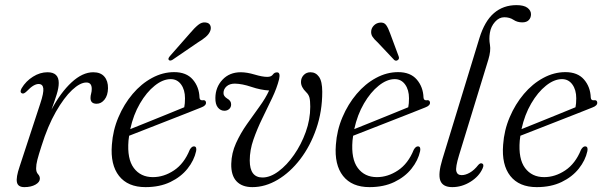

<svg xmlns="http://www.w3.org/2000/svg" viewBox="-20 -740 2418 768"><path d="M68.5 -366.5Q57.5 -370.5 66.5 -387Q83.5 -415.5 111.8 -433.2Q140 -451 170 -451Q215 -451 215 -408Q215 -388.5 206.5 -361.5Q198 -334.5 186 -301.5Q222.5 -370 266.2 -410.5Q310 -451 353 -451Q382.5 -451 397.5 -433.5Q412.5 -416 412 -387Q411.5 -358.5 398.2 -341.8Q385 -325 366.5 -325Q342 -325 342 -348Q342 -357 344.5 -365.5Q347 -374 347 -384.5Q347 -410 325.5 -410Q300.5 -410 268.2 -379.8Q236 -349.5 203.5 -292.8Q171 -236 146 -156Q134.5 -120.5 129.5 -101Q124.5 -81.5 124.5 -66.5Q124.5 -51.5 132 -43.5Q139.5 -35.5 139.5 -25.5Q139.5 -11.5 121.8 -1.5Q104 8.5 77.5 8.5Q52 8.5 47.8 -10.8Q43.5 -30 58.5 -74L141 -325.5Q155.5 -369 153.2 -386.5Q151 -404 134.5 -404Q125 -404 113.8 -397.5Q102.5 -391 86 -374Q75 -363.5 68.5 -366.5Z M764.5 -135.5Q756.5 -98.5 730.2 -65.5Q704 -32.5 661.5 -12Q619 8.5 562 8.5Q491.5 8.5 456.2 -36.2Q421 -81 427.5 -161Q431.5 -219 453.8 -271.2Q476 -323.5 510.5 -364.2Q545 -405 588 -428.2Q631 -451.5 676.5 -451.5Q725.5 -451.5 751 -422Q776.5 -392.5 778 -350Q779 -337.5 790.5 -339Q803 -341 804 -330Q805 -317.5 784.5 -310Q762 -301 724 -286Q686 -271 642.8 -254.2Q599.5 -237.5 560.5 -222Q521.5 -206.5 496.5 -197Q495 -187 494 -177.5Q488 -104.5 515.2 -68Q542.5 -31.5 591.5 -31.5Q635.5 -31.5 676 -58.5Q716.5 -85.5 739 -141Q747 -155 756 -154.5Q768 -154 764.5 -135.5ZM663 -423.5Q631.5 -423.5 598.8 -397.2Q566 -371 539.8 -326Q513.5 -281 501 -223.5Q528.5 -234.5 568.2 -250.5Q608 -266.5 648 -282.8Q688 -299 717 -311Q720 -325 720 -347Q720 -380.5 704.5 -402Q689 -423.5 663 -423.5ZM739.5 -606.5Q757.5 -628 772.5 -640.2Q787.5 -652.5 803 -650Q816.5 -648.5 821 -638.5Q825.5 -628.5 821 -616.5Q816 -603.5 803.2 -592.5Q790.5 -581.5 772 -570.5L669.5 -500.5Q659.5 -495 655 -500.5Q652.5 -503.5 654.5 -507.8Q656.5 -512 660 -516Z M1269 -373Q1269 -294 1245 -224.8Q1221 -155.5 1180.8 -103Q1140.5 -50.5 1090.8 -21Q1041 8.5 989.5 8.5Q948 8.5 926 -15Q904 -38.5 905 -84.5Q906 -127.5 924 -167.2Q942 -207 967.8 -243.5Q993.5 -280 1018 -313.8Q1042.5 -347.5 1056.5 -378Q1022.5 -380 985.5 -392.5Q948.5 -405 919.5 -405.5Q898.5 -405.5 886.2 -394.5Q874 -383.5 874 -368Q873.5 -355.5 888.5 -346Q905 -337 904.5 -322Q904.5 -311 896.8 -304Q889 -297 877.5 -297Q862 -297 851.5 -310Q841 -323 841.5 -348.5Q842 -391.5 870 -421.2Q898 -451 943 -451Q967.5 -451 998.5 -441.8Q1029.5 -432.5 1049 -432.5Q1065 -432.5 1071.5 -441.8Q1078 -451 1089 -450.5Q1102 -450 1096.5 -423.5Q1087.5 -387.5 1068.5 -347.8Q1049.5 -308 1029 -266Q1008.5 -224 993.8 -181.8Q979 -139.5 979 -98Q979 -30 1030 -30Q1061 -30 1094.2 -54.8Q1127.5 -79.5 1156.2 -120.8Q1185 -162 1203 -212Q1221 -262 1221 -313Q1221 -337.5 1217.8 -349.8Q1214.5 -362 1204.5 -371.5Q1183.5 -392 1184 -412.5Q1184 -428.5 1194.8 -439.8Q1205.5 -451 1222 -451Q1243 -451 1256 -432.8Q1269 -414.5 1269 -373Z M1660.5 -135.5Q1652.5 -98.5 1626.2 -65.5Q1600 -32.5 1557.5 -12Q1515 8.5 1458 8.5Q1387.5 8.5 1352.2 -36.2Q1317 -81 1323.5 -161Q1327.5 -219 1349.8 -271.2Q1372 -323.5 1406.5 -364.2Q1441 -405 1484 -428.2Q1527 -451.5 1572.5 -451.5Q1621.5 -451.5 1647 -422Q1672.5 -392.5 1674 -350Q1675 -337.5 1686.5 -339Q1699 -341 1700 -330Q1701 -317.5 1680.5 -310Q1658 -301 1620 -286Q1582 -271 1538.8 -254.2Q1495.5 -237.5 1456.5 -222Q1417.5 -206.5 1392.5 -197Q1391 -187 1390 -177.5Q1384 -104.5 1411.2 -68Q1438.5 -31.5 1487.5 -31.5Q1531.5 -31.5 1572 -58.5Q1612.5 -85.5 1635 -141Q1643 -155 1652 -154.5Q1664 -154 1660.5 -135.5ZM1559 -423.5Q1527.5 -423.5 1494.8 -397.2Q1462 -371 1435.8 -326Q1409.5 -281 1397 -223.5Q1424.5 -234.5 1464.2 -250.5Q1504 -266.5 1544 -282.8Q1584 -299 1613 -311Q1616 -325 1616 -347Q1616 -380.5 1600.5 -402Q1585 -423.5 1559 -423.5ZM1540.5 -606.5 1574.5 -515Q1578.5 -505 1571.5 -500Q1564.5 -494.5 1557 -500L1490.5 -570.5Q1477.5 -582 1470.2 -592.8Q1463 -603.5 1465 -617.5Q1466.5 -629 1476 -638.5Q1485.5 -648 1499.5 -649.5Q1516 -651.5 1524.5 -639.8Q1533 -628 1540.5 -606.5Z M2046 -719.5Q2075.5 -719.5 2089.8 -708.8Q2104 -698 2104 -683Q2104 -669 2095.2 -659.8Q2086.5 -650.5 2069 -650.5Q2049 -650.5 2033.8 -660.8Q2018.5 -671 1997 -671Q1976.5 -671 1960 -652.5Q1943.5 -634 1939.5 -608.5Q1935.5 -584.5 1939.8 -560.8Q1944 -537 1933.5 -502L1816 -118.5Q1801.5 -71 1805.2 -55.2Q1809 -39.5 1827 -39.5Q1842 -39.5 1859.5 -49.5Q1877 -59.5 1893 -80Q1900.5 -88.5 1907 -86.5Q1918 -83 1910.5 -66.5Q1896.5 -34.5 1862 -13Q1827.5 8.5 1789 8.5Q1751 8.5 1741.2 -17.8Q1731.5 -44 1749.5 -103L1897.5 -587Q1918.5 -655.5 1955.8 -687.5Q1993 -719.5 2046 -719.5Z M2329.5 -135.5Q2321.5 -98.5 2295.2 -65.5Q2269 -32.5 2226.5 -12Q2184 8.5 2127 8.5Q2056.5 8.5 2021.2 -36.2Q1986 -81 1992.5 -161Q1996.5 -219 2018.8 -271.2Q2041 -323.5 2075.5 -364.2Q2110 -405 2153 -428.2Q2196 -451.5 2241.5 -451.5Q2290.5 -451.5 2316 -422Q2341.5 -392.5 2343 -350Q2344 -337.5 2355.5 -339Q2368 -341 2369 -330Q2370 -317.5 2349.5 -310Q2327 -301 2289 -286Q2251 -271 2207.8 -254.2Q2164.5 -237.5 2125.5 -222Q2086.5 -206.5 2061.5 -197Q2060 -187 2059 -177.5Q2053 -104.5 2080.2 -68Q2107.5 -31.5 2156.5 -31.5Q2200.5 -31.5 2241 -58.5Q2281.5 -85.5 2304 -141Q2312 -155 2321 -154.5Q2333 -154 2329.5 -135.5ZM2228 -423.5Q2196.5 -423.5 2163.8 -397.2Q2131 -371 2104.8 -326Q2078.5 -281 2066 -223.5Q2093.5 -234.5 2133.2 -250.5Q2173 -266.5 2213 -282.8Q2253 -299 2282 -311Q2285 -325 2285 -347Q2285 -380.5 2269.5 -402Q2254 -423.5 2228 -423.5Z"/></svg>

Font: Fraunces 72pt S050 Light
Style: Italic
Weight: 300
Italic angle: -16°
Version: Version 1.000; ttfautohint (v1.8.3)